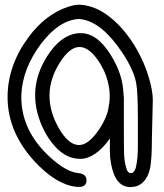

<svg xmlns="http://www.w3.org/2000/svg" viewBox="-20 -675 685 803"><path d="M399.4 -408.2Q313.5 -546.9 229.5 -412.1Q146.5 -279.3 225.6 -139.6Q266.6 -68.4 310.5 -68.4Q350.6 -68.4 394.5 -133.8Q431.6 -189.5 435.5 -236.3Q436.5 -242.2 437.5 -247.1Q441.4 -278.3 435.5 -311.5Q427.7 -361.3 399.4 -408.2ZM614.3 -302.7Q619.1 -275.4 619.1 -258.8Q619.1 -244.1 615.2 -91.8Q615.2 -12.7 608.4 24.4Q600.6 66.4 576.2 88.9Q555.7 107.4 525.4 107.4Q461.9 107.4 444.3 8.8Q439.5 -16.6 439.5 -41V-95.7Q410.2 -53.7 377 -31.2Q344.7 -9.8 314.5 -10.7Q314.5 -10.7 314.5 -10.7Q257.8 -10.7 210.9 -61.5Q177.7 -97.7 155.3 -148.4Q89.8 -299.8 175.8 -437.5Q232.4 -528.3 306.6 -536.1H313.5Q384.8 -540 444.3 -443.4Q493.2 -364.3 496.1 -287.1Q497.1 -274.4 498 -265.6V-157.2Q498 -47.9 499 -26.4L500 -15.6Q501 -2 504.9 15.6Q506.8 22.5 507.8 25.4Q512.7 48.8 526.4 48.8H531.2Q536.1 48.8 543 38.1Q546.9 31.2 548.8 23.4Q548.8 20.5 549.8 17.6Q556.6 -13.7 556.6 -63.5V-175.8Q556.6 -288.1 549.8 -326.2Q540 -382.8 489.3 -458Q404.3 -584 318.4 -594.7L312.5 -595.7Q229.5 -592.8 153.3 -494.1Q74.2 -389.6 69.3 -279.3Q64.5 -130.9 191.4 -15.6Q257.8 43.9 306.6 48.8Q341.8 51.8 341.8 79.1Q341.8 100.6 322.3 105.5Q316.4 107.4 309.6 106.4Q306.6 106.4 300.8 106.4Q258.8 102.5 214.8 76.2Q166 45.9 120.1 -4.9Q11.7 -126 11.7 -268.6Q11.7 -400.4 98.6 -518.6Q169.9 -615.2 264.6 -646.5Q293.9 -656.2 315.4 -655.3Q334 -654.3 351.6 -649.4Q413.1 -633.8 473.6 -573.2Q525.4 -520.5 562.5 -449.2Q599.6 -377.9 614.3 -302.7Z"/></svg>

Font: otype
Style: Regular
Weight: 400
Designer: ironsmith
Version: 4